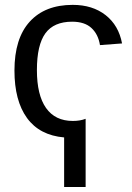

<svg xmlns="http://www.w3.org/2000/svg" viewBox="-20 -557 540 785"><path d="M242.2 207.5V4.9Q141.6 -3.9 90.3 -74.7Q39.1 -145.5 39.1 -268.6Q39.1 -399.9 101.6 -468.5Q164.1 -537.1 277.3 -537.1Q358.4 -537.1 411.9 -495.1Q465.3 -453.1 479 -379.4L388.7 -372.6Q381.8 -416.5 354 -442.4Q326.2 -468.3 274.9 -468.3Q200.2 -468.3 165.5 -420.7Q130.9 -373 130.9 -270.5Q130.9 -168.5 168.2 -115.5Q205.6 -62.5 277.8 -62.5Q307.6 -62.5 330.1 -71.3V207.5Z"/></svg>

Font: Liberation Sans
Style: Regular
Weight: 400
Designer: Steve Matteson
Foundry: Ascender Corporation
Version: Version 2.00.1